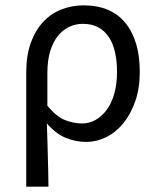

<svg xmlns="http://www.w3.org/2000/svg" viewBox="-20 -518 589 717"><path d="M78 179V-248Q78 -311 95 -358Q112 -405 141 -436Q170 -467 209 -482.5Q248 -498 292 -498Q395 -498 448.5 -432Q502 -366 502 -250Q502 -188 485 -139.5Q468 -91 440 -57Q412 -23 376 -5.5Q340 12 302 12Q263 12 226 -3Q189 -18 155 -57Q156 -24 157 4.5Q158 33 158.5 61Q159 89 160 118Q161 147 161 179ZM287 -57Q314 -57 337.5 -70.5Q361 -84 379 -108.5Q397 -133 407 -169Q417 -205 417 -250Q417 -290 409.5 -323Q402 -356 386.5 -379.5Q371 -403 347 -416Q323 -429 289 -429Q262 -429 238 -417.5Q214 -406 196 -383.5Q178 -361 167.5 -327Q157 -293 157 -247V-123Q191 -82 223 -69.5Q255 -57 287 -57Z"/></svg>

Font: Giro Regular
Style: Regular
Weight: 400
Designer: Paul D. Hunt
Foundry: Adobe Systems Incorporated
Version: Version 1.000;PS 1.0;hotconv 1.0.88;makeotf.lib2.5.647800